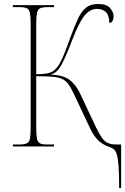

<svg xmlns="http://www.w3.org/2000/svg" viewBox="-20 -740 632 970"><path d="M582 210Q582 139 579 99Q576 59 570 40Q564 21 554 13.5Q544 6 529 1Q498 -10 476 -31Q454 -52 434 -94L352 -268Q338 -298 325 -315.5Q312 -333 293 -341.5Q274 -350 243 -352.5Q212 -355 163 -355V-99Q163 -60 166.5 -41Q170 -22 181.5 -16Q193 -10 217 -10H253V0H45V-10H77Q103 -10 115.5 -16Q128 -22 131.5 -40.5Q135 -59 135 -98V-616Q135 -654 131.5 -673Q128 -692 116 -698Q104 -704 78 -704H45V-714H253V-704H222Q195 -704 182.5 -698Q170 -692 166.5 -673Q163 -654 163 -616V-365Q203 -365 224 -370.5Q245 -376 256 -386.5Q267 -397 278 -413Q286 -425 301 -460Q316 -495 337 -555Q358 -612 375.5 -648.5Q393 -685 416 -702.5Q439 -720 475 -720Q519 -720 536.5 -699Q554 -678 554 -657Q554 -645 549 -635Q544 -625 532 -624Q532 -662 515.5 -678.5Q499 -695 470 -695Q435 -695 407 -661Q379 -627 344 -536Q318 -466 293.5 -418Q269 -370 235 -363Q298 -361 330 -337.5Q362 -314 383 -271L465 -97Q481 -65 493.5 -46Q506 -27 523 -18.5Q540 -10 568 -10H592V210Z"/></svg>

Font: Noto Serif Display SemiCondensed Thin
Style: Regular
Weight: 100
Width: 4
Designer: Monotype Design Team
Foundry: Monotype Imaging Inc.
Version: Version 2.009